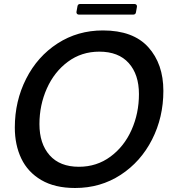

<svg xmlns="http://www.w3.org/2000/svg" viewBox="-20 -927 855 959"><path d="M54 -290Q54 -422 110.5 -533.5Q167 -645 267.5 -710Q368 -775 494 -775Q645 -775 720.5 -691.5Q796 -608 796 -473Q796 -341 739.5 -230Q683 -119 582.5 -53.5Q482 12 355 12Q254 12 186.5 -27.5Q119 -67 86.5 -135Q54 -203 54 -290ZM674 -457Q674 -555 623 -612Q572 -669 476 -669Q387 -669 319 -618.5Q251 -568 214 -485Q177 -402 177 -307Q177 -209 228 -151.5Q279 -94 374 -94Q463 -94 531.5 -144.5Q600 -195 637 -278Q674 -361 674 -457ZM374 -854Q368 -854 364.5 -858Q361 -862 362 -868L367 -896Q369 -907 380 -907H652Q658 -907 661.5 -903Q665 -899 664 -893L659 -865Q657 -854 645 -854Z"/></svg>

Font: Open Sauce Two Medium Italic
Style: Regular
Weight: 500
Italic angle: -10°
Designer: Alfredo Marco Pradil
Foundry: Creative Sauce Fz LLC
Version: Version 1.477